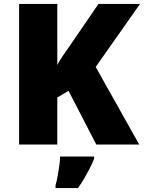

<svg xmlns="http://www.w3.org/2000/svg" viewBox="-20 -734 731 975"><path d="M687 0H469L328 -273L271 -239V0H77V-714H271V-404Q283 -427 299 -450.5Q315 -474 330 -495L480 -714H691L466 -394ZM458 72Q447 99 435 122.5Q423 146 409 170Q395 194 376 221H262V207Q268 186 273 159Q278 132 281.5 106Q285 80 285 61H458Z"/></svg>

Font: Noto Sans Cham Black
Style: Regular
Weight: 900
Version: Version 2.002